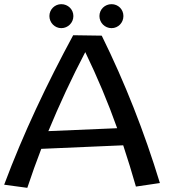

<svg xmlns="http://www.w3.org/2000/svg" viewBox="-22 -867 811 921"><path d="M745 11C670 -235 577 -471 466 -696L329 -698C203 -465 90 -227 -2 19L109 34C130 -29 152 -91 176 -153L569 -170C591 -104 611 -38 630 28ZM387 -617C445 -497 496 -376 540 -252L210 -238C263 -366 322 -493 387 -617ZM570 -790C570 -822 545 -847 513 -847C481 -847 455 -822 455 -790C455 -758 481 -732 513 -732C545 -732 570 -758 570 -790ZM330 -790C330 -822 304 -847 272 -847C241 -847 215 -822 215 -790C215 -758 241 -732 272 -732C304 -732 330 -758 330 -790Z"/></svg>

Font: McLaren
Style: Regular
Weight: 400
Designer: Astigmatic (AOETI)
Foundry: Astigmatic (AOETI)
Version: Version 1.000